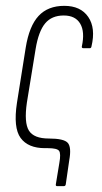

<svg xmlns="http://www.w3.org/2000/svg" viewBox="-20 -507 348 657"><path d="M176 130Q170 130 171 124L183 51Q189 18 182 9Q175 0 144 0H134Q76 0 50.5 -35Q25 -70 38 -155L68 -344Q80 -418 112 -452.5Q144 -487 200 -487Q256 -487 282 -449Q308 -411 293 -348Q292 -342 287 -342H266Q259 -342 260 -348Q271 -398 254.5 -426Q238 -454 198 -454Q157 -454 134.5 -427Q112 -400 102 -340L72 -156Q62 -87 79 -60Q96 -33 147 -33Q199 -33 212 -18Q225 -3 217 41L205 124Q204 130 198 130Z"/></svg>

Font: Sofia Sans Extra Condensed ExtraLight
Style: Italic
Weight: 250
Italic angle: -9°
Version: Version 4.100